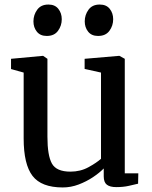

<svg xmlns="http://www.w3.org/2000/svg" viewBox="-20 -813 669 844"><path d="M491 9.5Q463.5 9.5 449.8 -1Q436 -11.5 436 -38V-72.5Q417.5 -53.5 388.8 -34.2Q360 -15 325.8 -2Q291.5 11 256 11Q162 11 123 -39.8Q84 -90.5 84 -204.5V-494L28.5 -509.5V-554.5L168.5 -567.5H169.5L188.5 -554.5V-212Q188.5 -129.5 208.2 -94Q228 -58.5 289.5 -58.5Q333.5 -58.5 369 -78Q404.5 -97.5 424 -115V-494L352 -510V-554.5L503.5 -567.5H505L528.5 -554.5V-51H588L587 -5.5Q570 -1.5 546 4Q522 9.5 491 9.5ZM185 -655Q157 -655 142 -673.8Q127 -692.5 127 -719Q127 -747.5 143.5 -770.2Q160 -793 192.5 -793H193.5Q221.5 -793 236.5 -774Q251.5 -755 251.5 -728.5Q251.5 -700 235 -677.5Q218.5 -655 186 -655ZM410.5 -655Q382.5 -655 367.5 -673.8Q352.5 -692.5 352.5 -719Q352.5 -747.5 369 -770.2Q385.5 -793 418 -793H419Q447.5 -793 462.5 -774Q477.5 -755 477.5 -728.5Q477.5 -700 461 -677.5Q444.5 -655 411.5 -655Z"/></svg>

Font: Merriweather
Style: Regular
Weight: 400
Designer: Eben Sorkin
Foundry: Eben Sorkin
Version: Version 2.100; ttfautohint (v1.7.19-72a1) -l 8 -r 50 -G 200 